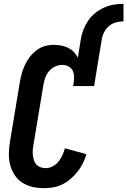

<svg xmlns="http://www.w3.org/2000/svg" viewBox="-20 -978 667 1006"><path d="M211 8Q180 8 151 1.5Q122 -5 97.5 -20.5Q73 -36 57 -60.5Q41 -85 33.5 -113Q26 -141 26.5 -172Q27 -203 32 -234L84 -548Q88 -571 94.5 -594Q101 -617 111 -638.5Q121 -660 136.5 -680Q152 -700 172 -715Q192 -730 215 -736.5Q238 -743 261 -743Q281 -743 300.5 -739.5Q320 -736 337 -727.5Q354 -719 366.5 -706Q379 -693 388 -676L403 -770Q407 -796 416.5 -821Q426 -846 441 -868.5Q456 -891 478 -909Q500 -927 525 -938Q550 -949 575.5 -953.5Q601 -958 627 -958V-866Q607 -866 587 -860.5Q567 -855 551 -841.5Q535 -828 525.5 -809Q516 -790 513 -770L473 -527H363L366 -543Q368 -560 368 -577Q368 -594 360.5 -608.5Q353 -623 338 -630.5Q323 -638 306 -638Q287 -638 268 -629Q249 -620 236 -604Q223 -588 216.5 -569Q210 -550 207 -531L155 -217Q152 -203 151.5 -189Q151 -175 152.5 -162Q154 -149 158.5 -136.5Q163 -124 171.5 -115Q180 -106 193 -101.5Q206 -97 220 -97Q238 -97 256 -106.5Q274 -116 286.5 -131.5Q299 -147 307 -165Q315 -183 320 -201L433 -170Q426 -146 414.5 -123Q403 -100 387 -79.5Q371 -59 351 -41.5Q331 -24 308 -12.5Q285 -1 260 3.5Q235 8 211 8Z"/></svg>

Font: Iosevka Term Curly Extrabold
Style: Italic
Weight: 800
Italic angle: -9°
Designer: Belleve Invis
Foundry: Belleve Invis
Version: Version 32.3.0